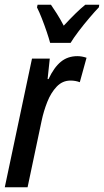

<svg xmlns="http://www.w3.org/2000/svg" viewBox="-23 -786 436 806"><path d="M-2.9 0 111.3 -540H186L176.8 -454.1H180.7Q203.6 -502.9 232.4 -526.6Q261.2 -550.3 301.8 -550.3Q320.8 -550.3 340.3 -543.5L312 -440.9Q293.9 -447.8 272.9 -447.8Q239.3 -447.8 215.1 -422.4Q190.9 -397 175.5 -358.2Q160.2 -319.3 151.9 -279.8L92.8 0ZM187.5 -606Q182.6 -624.5 173.1 -652.6Q163.6 -680.7 152.6 -708.7Q141.6 -736.8 132.3 -754.9L134.8 -766.1H190.9Q201.2 -751.5 215.3 -729.2Q229.5 -707 244.6 -678.2Q269.5 -705.1 292.2 -727.5Q314.9 -750 335 -766.1H393.6L392.1 -755.4Q376 -738.8 352.3 -710.9Q328.6 -683.1 306.6 -654.1Q284.7 -625 273.4 -606Z"/></svg>

Font: Open Sans Condensed SemiBold
Style: Italic
Weight: 600
Width: 3
Italic angle: -12°
Designer: Monotype Design Team
Foundry: Monotype Imaging Inc.
Version: Version 3.000; ttfautohint (v1.8.4)